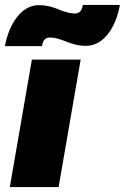

<svg xmlns="http://www.w3.org/2000/svg" viewBox="-33 -763 509 783"><path d="M7 0H206L296 -520H97ZM-13 -575H138C141 -591 146 -610 171 -610C191 -610 212 -603 233 -595C255 -586 282 -576 318 -576C391 -576 440 -653 456 -743H305C302 -727 297 -708 272 -708C252 -708 231 -715 210 -723C188 -732 161 -742 125 -742C53 -742 3 -663 -13 -575Z"/></svg>

Font: Fixel Display 20240404 Black
Style: Italic
Weight: 900
Italic angle: -10°
Designer: AlfaBravo + MacPaw
Foundry: Kyrylo Tkachov, Marchela Mozhyna, Serhii Makarenko, Maria Weinstein, Zakhar Kryvoshyya
Version: Version 1.211;Glyphs 3.2 (3225)